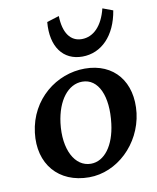

<svg xmlns="http://www.w3.org/2000/svg" viewBox="-89 -864 768 942"><g transform="rotate(-10 295.5 -393.5)"><path d="M279 9C418 9 543 -109 562 -261C580 -414 495 -520 349 -520C209 -520 74 -417 54 -253C35 -99 127 9 279 9ZM186 -278C200 -388 255 -459 326 -459C406 -459 448 -367 431 -231C418 -125 367 -55 299 -55C219 -55 170 -148 186 -278ZM208 -777C197 -654 254 -580 349 -580C444 -580 517 -654 537 -777L486 -796C465 -711 419 -665 361 -665C305 -665 271 -711 269 -796Z"/></g></svg>

Font: TPK Tissa Web SemiBold
Style: Italic
Weight: 600
Italic angle: -7°
Designer: Jacques Le Bailly, Suppakit Chalermlarp | Katatrad Co.,Ltd.
Foundry: Jacques Le Bailly, Cadson Demak Co.,Ltd.
Version: Version 5.000;Glyphs 3.1.2 (3151)